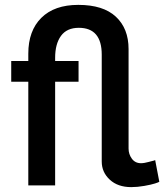

<svg xmlns="http://www.w3.org/2000/svg" viewBox="-20 -760 673 787"><path d="M616 -104 633 -15Q631 -13 615.5 -8Q600 -3 571.5 2Q543 7 518 7Q463 7 430 -23.5Q397 -54 397 -98V-536Q397 -646 303 -646Q254 -646 230 -613Q206 -580 206 -523V-510H302V-425H206V0H96V-425H26V-510H96V-540Q96 -634 149.5 -687Q203 -740 301 -740Q403 -740 455 -691.5Q507 -643 507 -559V-151Q507 -128 520.5 -109.5Q534 -91 558 -91Q565 -91 573 -92.5Q581 -94 588.5 -96Q596 -98 602 -99.5Q608 -101 612 -102Z"/></svg>

Font: Raleway
Style: Regular
Weight: 600
Designer: Matt McInerney, Pablo Impallari, Rodrigo Fuenzalida
Foundry: Matt McInerney, Pablo Impallari, Rodrigo Fuenzalida
Version: Version 1.000;PS 001.001;hotconv 1.0.56; ttfautohint (v1.5)